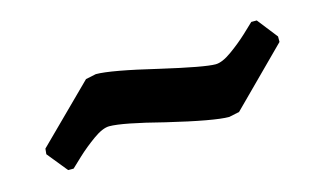

<svg xmlns="http://www.w3.org/2000/svg" viewBox="-38 -433 564 339"><g transform="rotate(-15 244.0 -263.5)"><path d="M24 -216 25 -226 126 -326 145 -330Q172 -330 256 -310Q334 -292 354 -292Q366 -292 383.5 -304.5Q401 -317 415.5 -330.5Q430 -344 434 -348H444L473 -311V-301L372 -200L353 -196Q326 -196 242 -216Q168 -235 144 -235Q132 -235 114.5 -222.5Q97 -210 82.5 -196.5Q68 -183 64 -179H54Z"/></g></svg>

Font: Alegreya SC
Style: Bold Italic
Weight: 700
Italic angle: -7°
Designer: Juan Pablo del Peral
Foundry: Huerta Tipografica
Version: Version 2.007; ttfautohint (v1.6)